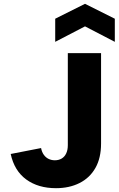

<svg xmlns="http://www.w3.org/2000/svg" viewBox="-20 -978 621 1005"><path d="M335 -700H509V-227Q509 -151 479.5 -99Q450 -47 396.5 -20Q343 7 273 7Q180 7 117.5 -38.5Q55 -84 36 -172L195 -203Q199 -182 209.5 -167.5Q220 -153 235 -146Q250 -139 267 -139Q287 -139 302.5 -148Q318 -157 326.5 -175Q335 -193 335 -218ZM581 -759 425 -840 269 -759V-880L425 -958L581 -880Z"/></svg>

Font: Albert Sans Black
Style: Regular
Weight: 900
Designer: Andreas Rasmussen
Foundry: a.Foundry
Version: Version 1.025